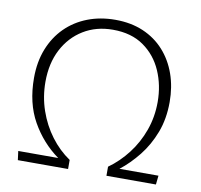

<svg xmlns="http://www.w3.org/2000/svg" viewBox="-78 -781 906 864"><g transform="rotate(10 375.0 -349.0)"><path d="M58.1 0 52.7 -41H235.4Q159.7 -95.2 112.5 -178.7Q65.4 -262.2 65.4 -377.4Q65.4 -451.2 88.9 -510.3Q112.3 -569.3 154.5 -611.3Q196.8 -653.3 254.6 -675.8Q312.5 -698.2 381.3 -698.2Q452.6 -698.2 509 -674.1Q565.4 -649.9 604.7 -606.2Q644 -562.5 664.8 -503.7Q685.5 -444.8 685.5 -376Q685.5 -298.8 661.6 -236.3Q637.7 -173.8 598.9 -125Q560.1 -76.2 515.1 -41H693.4L689 0H462.9V-41.5Q511.7 -76.2 550 -126Q588.4 -175.8 610.4 -237.1Q632.3 -298.3 632.3 -366.7Q632.3 -442.9 604 -507.8Q575.7 -572.8 519.3 -612.5Q462.9 -652.3 378.4 -652.3Q302.2 -652.3 243.7 -616.5Q185.1 -580.6 152.1 -517.1Q119.1 -453.6 119.1 -369.1Q119.1 -300.8 140.6 -238.5Q162.1 -176.3 200 -125.7Q237.8 -75.2 287.6 -41.5V0Z"/></g></svg>

Font: Comme ExtraLight
Style: Regular
Weight: 250
Version: Version 1.000;gftools[0.9.27]